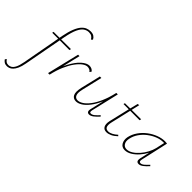

<svg xmlns="http://www.w3.org/2000/svg" viewBox="-189 -1354 2287 2287"><g transform="rotate(45 954.0 -211.0)"><path d="M-48 289Q-76 289 -94 277Q-112 265 -123 247L-106 229Q-97 247 -82 257Q-67 267 -44 267Q-26 267 -5.5 256.5Q15 246 33.5 212.5Q52 179 65 109L164 -431Q181 -517 203 -572Q225 -627 251.5 -657.5Q278 -688 307 -699.5Q336 -711 365 -711Q401 -711 422 -697.5Q443 -684 455 -660L437 -643Q426 -664 408 -676.5Q390 -689 358 -689Q325 -689 294 -668.5Q263 -648 237.5 -594Q212 -540 192 -436L91 105Q80 165 63 201Q46 237 26.5 256.5Q7 276 -12.5 282.5Q-32 289 -48 289ZM53 -375 57 -394 349 -395 344 -374Z M367 0Q399 -135 447.5 -227Q496 -319 548.5 -365.5Q601 -412 645 -412Q665 -412 683 -404Q701 -396 713 -379L697 -357Q687 -373 670.5 -380Q654 -387 638 -387Q609 -387 574.5 -362Q540 -337 504 -287.5Q468 -238 436.5 -166Q405 -94 384 0ZM358 0 456 -408H480L383 0Z M830 4Q807 4 790 -5.5Q773 -15 763.5 -34Q754 -53 753.5 -82.5Q753 -112 762 -153L823 -408H848L788 -154Q771 -84 785 -51.5Q799 -19 836 -19Q867 -19 903.5 -42.5Q940 -66 977 -114.5Q1014 -163 1046 -236.5Q1078 -310 1100 -408H1118Q1093 -301 1058.5 -223.5Q1024 -146 984.5 -95.5Q945 -45 905.5 -20.5Q866 4 830 4ZM1050 4Q1036 4 1027.5 -3Q1019 -10 1017 -23Q1015 -36 1020 -56L1102 -408H1125L1043 -59Q1039 -37 1042 -28Q1045 -19 1058 -19Q1081 -19 1104.5 -38.5Q1128 -58 1156 -89L1168 -77Q1135 -40 1106 -18Q1077 4 1050 4Z M1347 7Q1303 7 1286 -25Q1269 -57 1281 -113L1345 -385L1373 -495L1396 -498L1307 -114Q1297 -67 1307.5 -41Q1318 -15 1355 -15Q1381 -15 1410 -30Q1439 -45 1469 -72L1481 -59Q1444 -24 1410 -8.5Q1376 7 1347 7ZM1254 -375 1259 -394 1531 -395 1526 -374Z M1652 4Q1602 4 1579.5 -35.5Q1557 -75 1567 -129Q1580 -189 1616 -240.5Q1652 -292 1702 -330Q1752 -368 1808 -389.5Q1864 -411 1917 -411Q1928 -411 1937 -410Q1946 -409 1954 -408L1876 -61Q1867 -19 1895 -19Q1916 -19 1939.5 -38.5Q1963 -58 1991 -89L2003 -77Q1970 -40 1941 -18Q1912 4 1886 4Q1871 4 1861.5 -3Q1852 -10 1850 -23.5Q1848 -37 1852 -57L1894 -243L1917 -277Q1906 -229 1879.5 -179.5Q1853 -130 1816 -88.5Q1779 -47 1736.5 -21.5Q1694 4 1652 4ZM1660 -19Q1697 -19 1735.5 -43Q1774 -67 1807.5 -105.5Q1841 -144 1865.5 -190Q1890 -236 1900 -278L1927 -399L1940 -386Q1935 -388 1926 -388.5Q1917 -389 1909 -389Q1863 -389 1813 -369.5Q1763 -350 1717 -315Q1671 -280 1638 -232.5Q1605 -185 1594 -129Q1584 -80 1603.5 -49.5Q1623 -19 1660 -19Z"/></g></svg>

Font: Ysabeau Infant Thin
Style: Italic
Weight: 250
Italic angle: -12°
Designer: Christian Thalmann (Catharsis Fonts)
Version: Version 2.001;gftools[0.9.30]; featfreeze: ss01,ss02,lnum